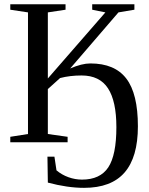

<svg xmlns="http://www.w3.org/2000/svg" viewBox="-20 -675 707 911"><path d="M313 -350.1Q368.2 -374 408.7 -374Q524.4 -374 579.3 -302.2Q634.3 -230.5 634.3 -75.7Q634.3 70.8 571 143.6Q507.8 216.3 378.9 216.3Q300.3 216.3 207 191.4L205.1 68.4H238.3L248 133.3Q272.9 154.3 304.7 165.8Q336.4 177.2 369.1 177.2Q455.1 177.2 493.7 119.1Q532.2 61 532.2 -71.8Q532.2 -194.8 492.4 -255.9Q452.6 -316.9 367.2 -316.9Q312 -316.9 265.1 -304.7L207 -252.4V-39.1L300.8 -25.9V0H28.8V-25.9L112.8 -39.1V-616.2L28.8 -628.9V-654.8H291V-628.9L207 -616.2V-302.7L480 -616.2L417.5 -628.9V-654.8H617.7V-628.9L542 -616.2Z"/></svg>

Font: Tinos
Style: Regular
Weight: 400
Designer: Steve Matteson
Foundry: Monotype Imaging Inc.
Version: Version 1.23